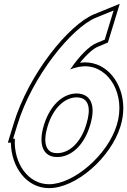

<svg xmlns="http://www.w3.org/2000/svg" viewBox="-20 -897 654 988"><path d="M471.5 -805 564.7 -843 518.9 -693 476 -675C439.8 -660.3 390.1 -611.3 341.1 -539.5C367.2 -549.9 393 -555.8 417.5 -556C542.4 -556 629.2 -408 580.8 -253C533.5 -98 357.4 52 231.9 51C126.1 51 49.4 -55.1 56.4 -183H47.4L68.9 -253L69 -253.5L69.2 -254C145.2 -506 350.8 -755 471.5 -805ZM206 -253.5C174.8 -150.8 203.1 -88 274.7 -89C347 -89 413.2 -150 443.8 -253C475 -355 447.5 -415 374.7 -416C302.6 -416 236.9 -354.2 206 -253.5ZM463.9 -823.5C333.5 -769.4 127.5 -516.5 50 -259.9L20.4 -163H36C37.7 -36.7 117.2 71 231.8 71C370 72.1 550.4 -85.1 600 -247.1C609.8 -278.6 614.4 -310.2 614.5 -340.3C614.6 -466.7 533 -576 417.4 -576C408.8 -575.9 399.2 -575.1 391.5 -574C428.2 -619.6 461.5 -647.5 483.6 -656.5L535.3 -678.2L596.2 -877.4ZM225.1 -247.6C254.7 -344 315.2 -396 374.5 -396C383.3 -395.9 391.4 -394.7 397.9 -392.7C431.8 -382.4 450.7 -343.9 424.7 -258.8C395.4 -160.2 334.7 -109 274.6 -109C265.3 -108.9 257.8 -109.9 251.3 -111.9C218.8 -121.7 199.2 -162.3 225.1 -247.6Z"/></svg>

Font: Nordica Plus
Style: NordicaClassicRgCondOblOl
Weight: 500
Version: Version 1.01